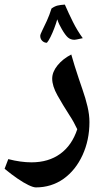

<svg xmlns="http://www.w3.org/2000/svg" viewBox="-54 -620 451 835"><path d="M102 195Q91 195 70 185Q49 175 22 156.5Q-5 138 -34 114L-18 72Q9 79 34.5 82.5Q60 86 83 86Q157 86 208 49Q259 12 282 -58Q275 -73 266.5 -88.5Q258 -104 248 -119Q219 -164 196 -205Q173 -246 173 -278Q173 -307 196 -335.5Q219 -364 256 -383Q262 -362 270.5 -334Q279 -306 288.5 -278.5Q298 -251 305 -230Q318 -193 326.5 -157Q335 -121 335 -89Q335 -11 305 54.5Q275 120 222 158Q169 195 102 195ZM150 -434Q138 -434 129.5 -442.5Q121 -451 121 -464Q121 -470 129.5 -487Q138 -504 149.5 -529Q161 -554 170 -583Q184 -593 197 -596Q210 -599 228 -600Q245 -561 263.5 -524Q282 -487 306 -454Q287 -450 280.5 -448.5Q274 -447 270 -447Q253 -447 241.5 -457Q230 -467 215 -493Q209 -503 204 -513.5Q199 -524 195 -536Q190 -518 182 -497Q174 -476 165.5 -459Q157 -442 150 -434Z"/></svg>

Font: Noto Naskh Arabic
Style: Bold
Weight: 700
Designer: Monotype Design Team, David Williams, Mohamad Dakak and Nizar Qandah
Foundry: Monotype Imaging Inc.
Version: Version 2.016